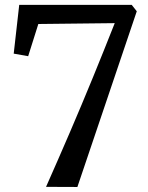

<svg xmlns="http://www.w3.org/2000/svg" viewBox="-20 -763 606 784"><path d="M296 0.5 168 0Q217.5 -111.5 265.8 -223.8Q314 -336 359.8 -447.8Q405.5 -559.5 448.5 -668.5L136.5 -665L95 -533.5L36 -544L58.5 -743H518L538.5 -717Z"/></svg>

Font: Merriweather 36pt
Style: Regular
Weight: 400
Designer: Eben Sorkin
Foundry: Eben Sorkin
Version: Version 2.100